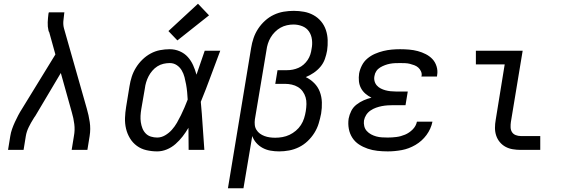

<svg xmlns="http://www.w3.org/2000/svg" viewBox="-20 -801 3040 1026"><path d="M23 0 35 -74Q38 -93 44.5 -111.5Q51 -130 59.5 -148.5Q68 -167 77.5 -185Q87 -203 98 -220L276 -510L243 -629Q242 -630 241.5 -631Q241 -632 240.5 -633.5Q240 -635 240 -635Q240 -635 239 -638Q234 -659 235 -682Q236 -705 239 -728L241 -735H324L323 -728Q320 -708 318.5 -687.5Q317 -667 322 -649L444 -220Q454 -186 459.5 -149Q465 -112 459 -74L447 0H363L375 -74Q381 -106 377 -138Q373 -170 364 -200L305 -411L169 -182Q167 -179 164 -175Q161 -171 159 -167Q159 -167 159 -167Q159 -167 159 -167Q145 -145 133.5 -121.5Q122 -98 118 -74L106 0Z M820 8Q791 8 762.5 1.5Q734 -5 711.5 -21.5Q689 -38 674.5 -62Q660 -86 653.5 -113.5Q647 -141 648 -170.5Q649 -200 654 -230L672 -340Q676 -366 684 -391Q692 -416 706.5 -439.5Q721 -463 741 -482.5Q761 -502 785 -515Q809 -528 835 -533Q861 -538 887 -538Q915 -538 940.5 -527Q966 -516 983.5 -496.5Q1001 -477 1012 -452.5Q1023 -428 1030 -402Q1041 -434 1052 -466Q1063 -498 1074 -530H1157Q1131 -462 1106 -393.5Q1081 -325 1053 -257Q1059 -193 1063 -128.5Q1067 -64 1072 0H988Q988 -30 987.5 -59.5Q987 -89 987 -118Q973 -94 956 -72Q939 -50 918 -31.5Q897 -13 871.5 -2.5Q846 8 820 8ZM820 -66Q842 -66 862.5 -78Q883 -90 898.5 -107.5Q914 -125 925.5 -145Q937 -165 947 -185.5Q957 -206 966 -227Q975 -248 983 -269Q982 -289 980 -309.5Q978 -330 974.5 -349.5Q971 -369 966 -388.5Q961 -408 951 -425Q941 -442 924.5 -453Q908 -464 887 -464Q870 -464 853 -460Q836 -456 821 -446.5Q806 -437 794 -423Q782 -409 774 -393.5Q766 -378 761 -361.5Q756 -345 754 -328L735 -218Q732 -200 731 -182.5Q730 -165 732.5 -148Q735 -131 741 -115.5Q747 -100 758.5 -88Q770 -76 786.5 -71Q803 -66 820 -66ZM928 -585 880 -635 1038 -781 1097 -719Z M1198 205 1322 -545Q1326 -571 1335 -597.5Q1344 -624 1359.5 -647.5Q1375 -671 1396.5 -690.5Q1418 -710 1443.5 -722Q1469 -734 1496 -738.5Q1523 -743 1550 -743Q1578 -743 1605 -738Q1632 -733 1655.5 -720Q1679 -707 1696 -686.5Q1713 -666 1721.5 -640.5Q1730 -615 1731 -587Q1732 -559 1728 -531Q1724 -508 1716 -485.5Q1708 -463 1692.5 -444.5Q1677 -426 1656.5 -412Q1636 -398 1614 -389Q1639 -377 1659 -357Q1679 -337 1689 -310.5Q1699 -284 1700 -254Q1701 -224 1696 -194Q1691 -168 1683 -141.5Q1675 -115 1660 -91Q1645 -67 1624 -47Q1603 -27 1577.5 -14.5Q1552 -2 1525 3Q1498 8 1472 8Q1448 8 1425.5 4Q1403 0 1383.5 -10.5Q1364 -21 1349.5 -37.5Q1335 -54 1328 -74L1281 205ZM1451 -65Q1470 -65 1489.5 -68.5Q1509 -72 1527 -80.5Q1545 -89 1561 -102.5Q1577 -116 1588 -133Q1599 -150 1605 -169Q1611 -188 1614 -207Q1617 -226 1617.5 -245Q1618 -264 1613 -281Q1608 -298 1597.5 -312.5Q1587 -327 1572 -336Q1557 -345 1539 -349Q1521 -353 1502 -353H1451L1463 -426H1514Q1530 -426 1545 -429Q1560 -432 1575 -438.5Q1590 -445 1602.5 -456Q1615 -467 1624 -480.5Q1633 -494 1638 -509Q1643 -524 1645 -540Q1650 -564 1647 -589Q1644 -614 1631 -633Q1618 -652 1595.5 -661Q1573 -670 1548 -670Q1531 -670 1513 -666Q1495 -662 1479 -653Q1463 -644 1449.5 -630.5Q1436 -617 1426.5 -601Q1417 -585 1411.5 -567.5Q1406 -550 1404 -533L1342 -163Q1340 -148 1341.5 -133.5Q1343 -119 1350.5 -107Q1358 -95 1369 -87Q1380 -79 1393.5 -74Q1407 -69 1421.5 -67Q1436 -65 1451 -65Z M2052 8Q2024 8 1997 5Q1970 2 1945 -6.5Q1920 -15 1898.5 -29Q1877 -43 1863 -64.5Q1849 -86 1844 -112.5Q1839 -139 1843 -167Q1847 -188 1857 -208Q1867 -228 1885 -242Q1903 -256 1923.5 -265Q1944 -274 1965 -279Q1947 -288 1932.5 -300.5Q1918 -313 1909 -330Q1900 -347 1898 -367Q1896 -387 1899 -408Q1903 -430 1914 -451.5Q1925 -473 1943.5 -488.5Q1962 -504 1984 -513.5Q2006 -523 2028.5 -528.5Q2051 -534 2073.5 -536Q2096 -538 2118 -538Q2142 -538 2166 -536Q2190 -534 2212.5 -528Q2235 -522 2255.5 -511.5Q2276 -501 2291 -485Q2306 -469 2313 -446Q2320 -423 2316 -400Q2316 -398 2315.5 -396Q2315 -394 2315 -392H2232Q2232 -393 2232 -394Q2232 -395 2233 -396Q2235 -408 2229.5 -420Q2224 -432 2215 -440Q2206 -448 2194 -452.5Q2182 -457 2170 -460Q2158 -463 2144.5 -463.5Q2131 -464 2118 -464Q2105 -464 2091.5 -463.5Q2078 -463 2064.5 -460.5Q2051 -458 2037.5 -453Q2024 -448 2011.5 -440.5Q1999 -433 1991 -421Q1983 -409 1981 -395Q1978 -381 1981.5 -367.5Q1985 -354 1994 -344Q2003 -334 2015 -328Q2027 -322 2040 -318.5Q2053 -315 2067 -313.5Q2081 -312 2095 -312H2159L2147 -239H2083Q2068 -239 2052 -238Q2036 -237 2020.5 -234Q2005 -231 1989.5 -225.5Q1974 -220 1960 -210.5Q1946 -201 1937 -187Q1928 -173 1925 -157Q1923 -142 1926.5 -127Q1930 -112 1940 -101Q1950 -90 1963 -83Q1976 -76 1990.5 -72Q2005 -68 2020.5 -67Q2036 -66 2052 -66Q2075 -66 2098.5 -69Q2122 -72 2144.5 -81.5Q2167 -91 2185 -109Q2203 -127 2208 -151H2291Q2283 -112 2259 -79.5Q2235 -47 2200 -26.5Q2165 -6 2127 1Q2089 8 2052 8Z M2763 0Q2741 0 2720 -3.5Q2699 -7 2681.5 -16.5Q2664 -26 2651 -41.5Q2638 -57 2631.5 -76.5Q2625 -96 2625 -117.5Q2625 -139 2629 -161L2677 -457H2523V-530H2773L2710 -149Q2708 -135 2708.5 -120.5Q2709 -106 2716 -95Q2723 -84 2736 -79Q2749 -74 2763 -74H2867V0Z"/></svg>

Font: Iosevka Curly Extended Oblique
Style: Regular
Weight: 400
Width: 7
Italic angle: -9°
Monospace: yes
Designer: Belleve Invis
Foundry: Belleve Invis
Version: Version 11.1.0; ttfautohint (v1.8.3)